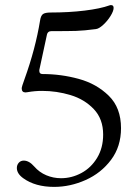

<svg xmlns="http://www.w3.org/2000/svg" viewBox="-20 -735 540 752"><path d="M179 -686Q250 -686 311.5 -693.5Q373 -701 409 -714Q411 -715 415 -715Q425 -715 425 -704Q425 -692 413 -672.5Q401 -653 384 -637.5Q367 -622 355 -621Q309 -615 279 -614Q249 -613 181 -613Q167 -613 164 -600L134 -461V-457Q134 -445 147 -445Q219 -445 288.5 -426Q358 -407 406 -360Q454 -313 454 -233Q454 -161 415 -109Q376 -57 315.5 -30Q255 -3 192 -3Q118 -3 71 -37Q46 -55 46 -77Q46 -89 53.5 -97.5Q61 -106 73 -106Q94 -106 114 -83Q134 -60 161.5 -48.5Q189 -37 219 -37Q261 -37 299 -57.5Q337 -78 360.5 -117Q384 -156 384 -208Q384 -269 347.5 -307.5Q311 -346 256.5 -362.5Q202 -379 145 -379Q116 -379 88 -374L80 -373Q65 -373 65 -389Q65 -395 76 -425Q119 -544 137 -655Q140 -674 148.5 -680Q157 -686 179 -686Z"/></svg>

Font: Hina Mincho
Style: Regular
Weight: 400
Designer: satsuyako
Foundry: satsuyako
Version: Version 1.100